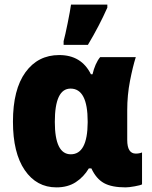

<svg xmlns="http://www.w3.org/2000/svg" viewBox="-20 -800 655 830"><path d="M360 -606Q409 -688 444 -767V-780H287Q283 -752 272.5 -700Q262 -648 255 -622V-606ZM364 -72H375Q396 -27 429.5 -8.5Q463 10 523 10Q537 10 562 5.5Q587 1 594 -3V-141Q582 -136 567 -136Q530 -136 530 -195V-324Q530 -389 542 -450.5Q554 -512 567 -553H413Q402 -540 393.5 -520.5Q385 -501 380 -479H373Q332 -562 236 -562Q144 -562 90 -487.5Q36 -413 36 -274Q36 -139 87 -64.5Q138 10 224 10Q273 10 307.5 -12.5Q342 -35 364 -72ZM217 -273Q217 -417 285 -417Q359 -417 359 -275V-270Q358 -133 286 -133Q217 -133 217 -273Z"/></svg>

Font: Noto Sans UI SemiCondensed Black
Style: Regular
Weight: 900
Width: 4
Designer: Monotype Design Team
Foundry: Monotype Imaging Inc.
Version: 1.001